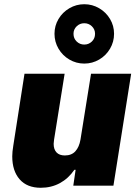

<svg xmlns="http://www.w3.org/2000/svg" viewBox="-20 -879 649 909"><path d="M238 -719Q238 -757 257 -789Q276 -821 308.5 -840Q341 -859 379 -859Q417 -859 449.5 -840Q482 -821 501 -789Q520 -757 520 -719Q520 -681 501 -648.5Q482 -616 449.5 -597Q417 -578 379 -578Q341 -578 308.5 -597Q276 -616 257 -648.5Q238 -681 238 -719ZM430 -719Q430 -740 415 -754.5Q400 -769 379 -769Q358 -769 343 -754.5Q328 -740 328 -719Q328 -697 343 -682.5Q358 -668 379 -668Q400 -668 415 -682.5Q430 -697 430 -719ZM38 -139Q38 -160 43 -190L96 -530H286L236 -218Q234 -204 234 -198Q234 -172 247.5 -157.5Q261 -143 287 -143Q319 -143 337 -163Q355 -183 361 -218L411 -530H601L517 0H327L338 -75H332Q304 -34 263.5 -12Q223 10 173 10Q108 10 73 -30Q38 -70 38 -139Z"/></svg>

Font: Be Vietnam Black
Style: Italic
Weight: 900
Italic angle: -9°
Designer: Lam Bao; Tony Le; Vietanh Nguyen
Foundry: Yellow Type Foundry
Version: Version 5.000